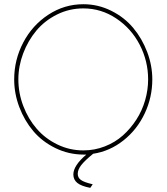

<svg xmlns="http://www.w3.org/2000/svg" viewBox="-20 -735 797 919"><path d="M425.8 1Q386.2 33.2 369.1 54.9Q352.1 76.7 352.1 97.2Q352.1 115.7 367.7 126.7Q383.3 137.7 423.8 147L412.1 164.1Q368.7 155.8 349.9 140.4Q331.1 125 331.1 100.1Q331.1 57.6 393.1 4.9H378.9Q307.6 4.4 244.9 -26.4Q182.1 -57.1 139.6 -107.2Q97.2 -157.2 72.5 -222.2Q47.9 -287.1 47.9 -355Q47.9 -448.7 91.1 -531.2Q134.3 -613.8 210.9 -664.3Q287.6 -714.8 378.9 -714.8Q449.7 -714.8 512.7 -683.3Q575.7 -651.9 617.9 -601.1Q660.2 -550.3 684.6 -485.8Q709 -421.4 709 -355Q709 -269 672.6 -191.9Q636.2 -114.7 571 -63Q505.9 -11.2 425.8 1ZM67.9 -355Q67.9 -289.1 91.6 -227.3Q115.2 -165.5 155.8 -118.7Q196.3 -71.8 254.6 -43.5Q313 -15.1 378.9 -15.1Q432.6 -15.1 481.9 -34.4Q531.2 -53.7 568.4 -86.9Q605.5 -120.1 633.1 -163.1Q660.6 -206.1 674.8 -255.6Q689 -305.2 689 -355Q689 -442.9 648.7 -520.8Q608.4 -598.6 536.4 -646.7Q464.4 -694.8 378.9 -694.8Q311.5 -694.8 252.4 -665.3Q193.4 -635.7 153.6 -587.9Q113.8 -540 90.8 -479Q67.9 -418 67.9 -355Z"/></svg>

Font: Rawline Thin
Style: Regular
Weight: 250
Designer: Matt McInerney, Pablo Impallari, Rodrigo Fuenzalida
Foundry: Matt McInerney, Pablo Impallari, Rodrigo Fuenzalida
Version: Version 4.020;PS 004.020;hotconv 1.0.88;makeotf.lib2.5.64775